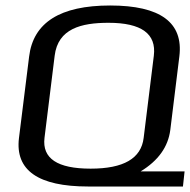

<svg xmlns="http://www.w3.org/2000/svg" viewBox="-20 -679 692 699"><path d="M646 0 652 -55H492C556 -94 592 -144 600 -206L633 -474C648 -597 564 -659 381 -659C199 -659 101 -597 86 -473L49 -176C35 -59 119 0 301 0ZM375 -596C495 -596 550 -556 540 -476L503 -177C494 -102 430 -65 310 -65C189 -65 133 -102 142 -177L179 -476C191 -575 276 -596 375 -596Z"/></svg>

Font: Gamestation Display
Style: Italic
Weight: 400
Designer: Jonas Hecksher
Foundry: Jonas Hecksher, Playtypeª, e-types AS
Version: Version 1.003